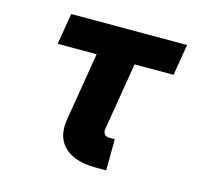

<svg xmlns="http://www.w3.org/2000/svg" viewBox="-83 -613 765 714"><g transform="rotate(15 300.0 -256.0)"><path d="M383 8H343Q322 8 301 5Q280 2 261 -5.5Q242 -13 226.5 -26Q211 -39 202 -57Q193 -75 191.5 -96.5Q190 -118 194 -140L237 -400H87L107 -520H553L533 -400H383L340 -140Q339 -134 340 -128.5Q341 -123 344.5 -119Q348 -115 353 -113.5Q358 -112 363 -112H384Z"/></g></svg>

Font: Iosevka Aile Heavy
Style: Italic
Weight: 900
Italic angle: -9°
Designer: Belleve Invis
Foundry: Belleve Invis
Version: Version 31.1.0; ttfautohint (v1.8.4)